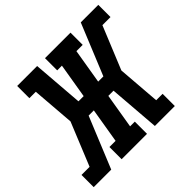

<svg xmlns="http://www.w3.org/2000/svg" viewBox="-182 -929 1123 1123"><g transform="rotate(-45 379.5 -367.5)"><path d="M-7 0V-101H60L169 -368L148 -634H95V-735H260L285 -418H328L364 -634H325V-735H536V-634H484L448 -418H491L621 -735H766V-634H699L590 -368L611 -101H664V0H499L474 -317H431L395 -101H434V0H224V-101H275L311 -317H268L138 0Z"/></g></svg>

Font: Iosevka Etoile Oblique
Style: Bold
Weight: 700
Italic angle: -9°
Designer: Belleve Invis
Foundry: Belleve Invis
Version: Version 15.5.2; ttfautohint (v1.8.4)